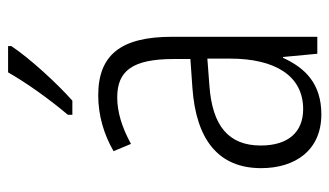

<svg xmlns="http://www.w3.org/2000/svg" viewBox="-190 -708 815 475"><g transform="rotate(-90 217.5 -470.5)"><path d="M341 -850V-858H276C249 -811 212 -759 171 -710V-699H206C249 -737 312 -806 341 -850ZM219 -635C170 -635 122 -621 81 -597L99 -554C141 -577 179 -588 214 -588C280 -588 309 -550 309 -448V-407L238 -402C110 -393 39 -338 39 -232C39 -148 83 -83 172 -83C248 -83 287 -123 312 -178H314L322 -93H364V-452C364 -578 320 -635 219 -635ZM244 -360 310 -365V-309C310 -198 268 -128 185 -128C129 -128 95 -164 95 -233C95 -312 143 -353 244 -360Z"/></g></svg>

Font: Noto Sans Telugu UI Condensed Light
Style: Regular
Weight: 300
Width: 3
Designer: Jelle Bosma - Monotype Design Team
Foundry: Monotype Imaging Inc.
Version: Version 2.005